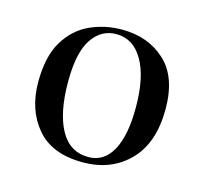

<svg xmlns="http://www.w3.org/2000/svg" viewBox="-66 -815 560 527"><g transform="rotate(15 213.5 -552.0)"><path d="M210 -362Q122 -362 78.5 -413.5Q35 -465 35 -544Q35 -616 61 -659.5Q87 -703 129.5 -722.5Q172 -742 221 -742Q295 -742 343.5 -697.5Q392 -653 392 -562Q392 -465 341 -413.5Q290 -362 210 -362ZM221 -380Q265 -380 288.5 -422.5Q312 -465 312 -545Q312 -631 284.5 -678.5Q257 -726 209 -726Q166 -726 140 -687.5Q114 -649 114 -566Q114 -478 141 -429Q168 -380 221 -380Z"/></g></svg>

Font: Literata 72pt
Style: Regular
Weight: 400
Designer: Latin by Veronika Burian and Jose Scaglione. Greek by Irene Vlachou. Cyrillic by Vera Evstafieva.
Foundry: TypeTogether
Version: Version 3.002